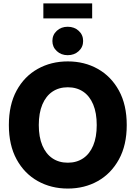

<svg xmlns="http://www.w3.org/2000/svg" viewBox="-20 -1100 798 1131"><path d="M379.4 10.7Q281.2 10.7 202.4 -33.4Q123.5 -77.6 77.9 -161.1Q32.2 -244.6 32.2 -363.3Q32.2 -482.9 77.9 -566.7Q123.5 -650.4 202.4 -694.3Q281.2 -738.3 379.4 -738.3Q477.5 -738.3 555.9 -694.3Q634.3 -650.4 680.4 -566.7Q726.6 -482.9 726.6 -363.3Q726.6 -244.6 680.4 -160.9Q634.3 -77.1 555.9 -33.2Q477.5 10.7 379.4 10.7ZM379.4 -141.6Q431.6 -141.6 470 -167.5Q508.3 -193.4 529.1 -242.9Q549.8 -292.5 549.8 -363.3Q549.8 -434.6 529.1 -484.4Q508.3 -534.2 470 -560.1Q431.6 -585.9 379.4 -585.9Q327.1 -585.9 288.8 -560.1Q250.5 -534.2 229.5 -484.4Q208.5 -434.6 208.5 -363.3Q208.5 -292.5 229.5 -242.9Q250.5 -193.4 288.8 -167.5Q327.1 -141.6 379.4 -141.6ZM378.9 -774.9Q340.3 -774.9 314.5 -799.1Q288.6 -823.2 288.6 -858.4Q288.6 -894.5 314.5 -918.5Q340.3 -942.4 378.9 -942.4Q417.5 -942.4 443.6 -918.5Q469.7 -894.5 469.7 -858.4Q469.7 -822.8 443.6 -798.8Q417.5 -774.9 378.9 -774.9ZM522.9 -1080.1V-991.7H235.4V-1080.1Z"/></svg>

Font: Inter 24pt ExtraBold
Style: Regular
Weight: 800
Designer: Rasmus Andersson
Foundry: rsms
Version: Version 4.001;git-66647c0bb